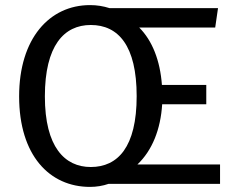

<svg xmlns="http://www.w3.org/2000/svg" viewBox="-20 -721 937 753"><path d="M333 12C358 12 383 8 406 0H843V-76H519C577 -131 610 -214 616 -312H789V-388H615C608 -484 577 -562 526 -613H824L835 -689H410C385 -697 360 -701 333 -701C174 -701 55 -570 55 -343C55 -112 174 12 333 12ZM156 -343C156 -542 231 -623 336 -623C444 -623 516 -542 516 -344C516 -144 442 -66 336 -66C234 -66 156 -144 156 -343Z"/></svg>

Font: FiraGO Unicode
Style: Regular
Weight: 400
Designer: bBox Type
Foundry: bBox Type GmbH
Version: Version 1.001;PS 001.001;hotconv 1.0.88;makeotf.lib2.5.64775